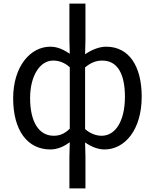

<svg xmlns="http://www.w3.org/2000/svg" viewBox="-20 -816 860 1065"><path d="M365 229H454V54L452 -26C487 -1 525 13 560 13C671 13 766 -94 766 -280C766 -447 697 -557 569 -557C529 -557 487 -539 452 -515L454 -597V-796H365V-597L367 -518C335 -539 301 -557 259 -557C148 -557 53 -447 53 -271C53 -90 134 13 259 13C301 13 337 -5 367 -27L365 54ZM278 -63C195 -63 147 -141 147 -272C147 -396 202 -480 274 -480C306 -480 337 -470 367 -443V-102C337 -73 310 -63 278 -63ZM544 -63C519 -63 485 -71 452 -100V-442C486 -471 517 -480 547 -480C636 -480 673 -399 673 -279C673 -144 620 -63 544 -63Z"/></svg>

Font: DAIFUKU Sans JP
Style: Regular
Weight: 400
Designer: Original font ‘Source Han Sans JP’ : Ryoko NISHIZUKA  (kana, bopomofo & ideographs); Paul D. Hunt (Latin, Greek & Cyrill
Foundry: Daifuku
Version: Version 1.001